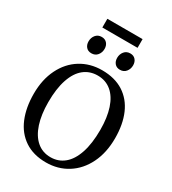

<svg xmlns="http://www.w3.org/2000/svg" viewBox="-254 -1214 1213 1355"><g transform="rotate(30 352.5 -536.5)"><path d="M25.5 -366.5Q25.5 -482.5 68.8 -569.8Q112 -657 188.2 -704.2Q264.5 -751.5 361.5 -751.5Q465.5 -751.5 536.8 -705.8Q608 -660 644 -576.8Q680 -493.5 680 -380.5Q680 -263.5 636.5 -174.8Q593 -86 516 -37.5Q439 11 341.5 11Q238.5 11 167.5 -36.5Q96.5 -84 61 -169.2Q25.5 -254.5 25.5 -366.5ZM144 -366.5Q144 -265.5 168.2 -191.2Q192.5 -117 239 -77Q285.5 -37 351 -37Q414.5 -37 461.5 -75.8Q508.5 -114.5 534.2 -191.5Q560 -268.5 560 -380Q560 -480 536 -552.8Q512 -625.5 465.5 -664.5Q419 -703.5 353.5 -703.5Q289.5 -703.5 242.5 -666Q195.5 -628.5 169.8 -553Q144 -477.5 144 -366.5ZM233.5 -816.5Q206.5 -816.5 191 -834.5Q175.5 -852.5 175.5 -880Q175.5 -910 193.2 -931.8Q211 -953.5 241 -953.5H242Q269 -953.5 284.8 -935.5Q300.5 -917.5 300.5 -890Q300.5 -860 282.8 -838.2Q265 -816.5 234.5 -816.5ZM466.5 -816.5Q439.5 -816.5 424 -834.5Q408.5 -852.5 408.5 -880Q408.5 -910 426.2 -931.8Q444 -953.5 474 -953.5H475Q502 -953.5 517.5 -935.5Q533 -917.5 533 -890Q533 -860 515.2 -838.2Q497.5 -816.5 467.5 -816.5ZM211 -1084H498V-1013H211Z"/></g></svg>

Font: Merriweather 12pt
Style: Regular
Weight: 400
Designer: Eben Sorkin
Foundry: Eben Sorkin
Version: Version 2.100